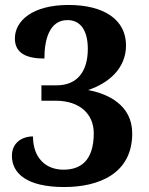

<svg xmlns="http://www.w3.org/2000/svg" viewBox="-20 -744 599 774"><path d="M239 10C377 10 513 -43 513 -206C513 -321 415 -366 335 -381C422 -410 488 -471 488 -561C488 -665 399 -724 256 -724C111 -724 40 -660 40 -589C40 -528 89 -508 159 -508C159 -586 180 -663 252 -663C306 -663 334 -619 334 -547C334 -459 294 -400 208 -400H147V-338H204C303 -338 358 -283 358 -207C358 -92 301 -60 236 -60C163 -60 113 -109 113 -194C67 -194 28 -167 28 -116C28 -45 88 10 239 10Z"/></svg>

Font: Noto Serif Malayalam
Style: Bold
Weight: 700
Designer: Indian type Foundry, Jelle Bosma, Monotype Design Team
Foundry: Monotype Imaging Inc.
Version: Version 2.104